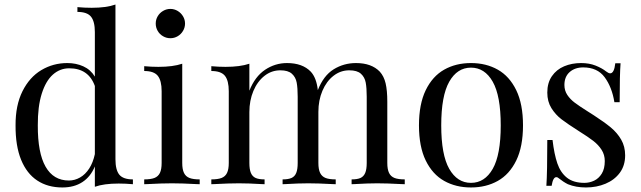

<svg xmlns="http://www.w3.org/2000/svg" viewBox="-20 -804 2796 838"><path d="M560.1 -21V0Q528.3 -2.9 498 -2.9Q433.6 -2.9 394 11.2V-77.6Q375.5 -32.7 339.6 -9.3Q303.7 14.2 252 14.2Q188.5 14.2 142.6 -16.1Q96.7 -46.4 72 -106.9Q47.4 -167.5 47.9 -256.8Q47.4 -344.2 78.1 -405.8Q108.9 -467.3 160.4 -498Q211.9 -528.8 273.9 -528.8Q312 -528.8 343.8 -514.4Q375.5 -500 394 -469.7V-664.1Q394 -710.4 377.2 -731.2Q360.4 -752 317.9 -752V-772.9Q349.6 -770 379.9 -770Q444.3 -770 483.9 -784.2V-108.9Q483.9 -62.5 500.7 -41.7Q517.6 -21 560.1 -21ZM394 -131.3V-428.7Q366.2 -505.9 282.2 -505.9Q241.7 -505.9 210.7 -478.3Q179.7 -450.7 162.1 -394.8Q144.5 -338.9 145 -256.8Q144.5 -136.7 179 -76.4Q213.4 -16.1 280.8 -16.1Q306.2 -16.1 329.3 -29.3Q352.5 -42.5 369.4 -68.6Q386.2 -94.7 394 -131.3Z M609.9 0ZM787.6 -701.2Q787.6 -684.1 778.8 -669.2Q770 -654.3 755.4 -645.8Q740.7 -637.2 723.6 -637.2Q706.5 -637.2 691.7 -645.8Q676.8 -654.3 668.2 -669.2Q659.7 -684.1 659.7 -701.2Q659.7 -718.3 668.2 -732.9Q676.8 -747.6 691.7 -756.3Q706.5 -765.1 723.6 -765.1Q740.7 -765.1 755.4 -756.3Q770 -747.6 778.8 -732.9Q787.6 -718.3 787.6 -701.2ZM851.6 -21V0L836.4 -0.5Q774.9 -3.9 730.5 -3.9Q686 -3.9 624.5 -0.5L609.4 0V-21Q637.7 -21 654.1 -27.3Q670.4 -33.7 678 -49.3Q685.5 -64.9 685.5 -92.8V-405.8Q685.5 -452.1 668.7 -473.1Q651.9 -494.1 609.4 -494.1V-515.1Q640.6 -512.2 671.4 -512.2Q734.9 -512.2 775.4 -525.9V-92.8Q775.4 -64.9 783 -49.3Q790.5 -33.7 806.9 -27.3Q823.2 -21 851.6 -21Z M1746.6 -21V0L1731.9 -0.5Q1669.4 -3.9 1626.5 -3.9Q1585.4 -3.9 1528.3 -0.5L1514.6 0V-21Q1539.6 -21 1553.5 -27.3Q1567.4 -33.7 1574 -49.3Q1580.6 -64.9 1580.6 -92.8V-381.8Q1580.6 -419.9 1576.2 -443.6Q1571.8 -467.3 1555.2 -482.2Q1538.6 -497.1 1504.4 -497.1Q1466.3 -497.1 1435.5 -473.1Q1404.8 -449.2 1387.2 -407.7Q1369.6 -366.2 1369.6 -315.9V-92.8Q1369.6 -64.9 1377.2 -49.3Q1384.8 -33.7 1400.9 -27.3Q1417 -21 1445.3 -21V0L1430.2 -0.5Q1368.7 -3.9 1325.7 -3.9Q1282.7 -3.9 1227.1 -0.5L1213.4 0V-21Q1238.3 -21 1252.4 -27.3Q1266.6 -33.7 1272.9 -49.3Q1279.3 -64.9 1279.3 -92.8V-381.8Q1279.3 -419.9 1274.9 -443.6Q1270.5 -467.3 1253.9 -482.2Q1237.3 -497.1 1203.6 -497.1Q1165 -497.1 1134.3 -472.9Q1103.5 -448.7 1085.9 -407Q1068.4 -365.2 1068.4 -314.9V-92.8Q1068.4 -64.9 1075 -49.3Q1081.5 -33.7 1095.7 -27.3Q1109.9 -21 1134.8 -21V0L1121.1 -0.5Q1065.4 -3.9 1022.5 -3.9Q979.5 -3.9 917 -0.5L902.3 0V-21Q930.7 -21 947 -27.3Q963.4 -33.7 970.9 -49.3Q978.5 -64.9 978.5 -92.8V-405.8Q978.5 -452.1 961.7 -473.1Q944.8 -494.1 902.3 -494.1V-515.1Q933.6 -512.2 964.4 -512.2Q1027.8 -512.2 1068.4 -525.9V-408.2Q1092.8 -469.7 1136.7 -499.3Q1180.7 -528.8 1232.4 -528.8Q1300.3 -528.8 1336.4 -491.2Q1361.3 -464.4 1367.2 -410.6Q1392.1 -474.1 1436.3 -501.5Q1480.5 -528.8 1533.7 -528.8Q1601.6 -528.8 1637.7 -491.2Q1655.8 -471.2 1663.1 -440.2Q1670.4 -409.2 1670.4 -359.9V-92.8Q1670.4 -64.9 1678 -49.3Q1685.5 -33.7 1701.9 -27.3Q1718.3 -21 1746.6 -21Z M2262.7 -256.8Q2262.7 -164.1 2233.2 -103.5Q2203.6 -43 2152.6 -14.4Q2101.6 14.2 2035.6 14.2Q1969.7 14.2 1918.7 -14.4Q1867.7 -43 1838.1 -103.5Q1808.6 -164.1 1808.6 -256.8Q1808.6 -349.6 1838.1 -410.4Q1867.7 -471.2 1918.7 -500Q1969.7 -528.8 2035.6 -528.8Q2101.6 -528.8 2152.6 -500Q2203.6 -471.2 2233.2 -410.4Q2262.7 -349.6 2262.7 -256.8ZM1905.8 -256.8Q1905.8 -128.4 1940.7 -67.1Q1975.6 -5.9 2035.6 -5.9Q2095.7 -5.9 2130.6 -67.1Q2165.5 -128.4 2165.5 -256.8Q2165.5 -385.7 2130.6 -447.3Q2095.7 -508.8 2035.6 -508.8Q1975.6 -508.8 1940.7 -447.3Q1905.8 -385.7 1905.8 -256.8Z M2625.5 -492.2Q2636.2 -483.9 2643.1 -483.9Q2660.6 -483.9 2665.5 -527.8H2688.5Q2684.6 -479 2684.6 -357.9H2661.6Q2650.9 -423.8 2619.1 -466.8Q2587.4 -509.8 2525.4 -509.8Q2489.3 -509.8 2466.3 -489.5Q2443.4 -469.2 2443.4 -433.1Q2443.4 -408.7 2456.1 -389.6Q2468.8 -370.6 2488.3 -356Q2507.8 -341.3 2543.5 -318.8L2571.8 -300.8Q2617.7 -271 2645.8 -247.8Q2673.8 -224.6 2691.2 -194.6Q2708.5 -164.6 2708.5 -126Q2708.5 -81.5 2685.3 -50Q2662.1 -18.6 2623 -2.2Q2584 14.2 2537.6 14.2Q2493.2 14.2 2458.5 0Q2439 -9.8 2417.5 -26.9Q2413.6 -30.8 2408.2 -30.8Q2393.6 -30.8 2387.7 6.8H2364.7Q2368.7 -50.3 2368.7 -192.9H2391.6Q2398.9 -130.9 2412.6 -90.8Q2426.3 -50.8 2454.6 -28.3Q2482.9 -5.9 2530.8 -5.9Q2552.7 -5.9 2573 -15.4Q2593.3 -24.9 2606.4 -46.1Q2619.6 -67.4 2619.6 -101.1Q2619.6 -128.4 2605.7 -150.1Q2591.8 -171.9 2569.3 -189.2Q2546.9 -206.5 2506.3 -231.9Q2457 -263.2 2430.9 -283.2Q2404.8 -303.2 2386.7 -332Q2368.7 -360.8 2368.7 -399.9Q2368.7 -442.4 2388.7 -471.4Q2408.7 -500.5 2442.1 -514.6Q2475.6 -528.8 2516.6 -528.8Q2551.8 -528.8 2579.8 -517.6Q2607.9 -506.3 2625.5 -492.2Z"/></svg>

Font: TypoPRO Playfair Display
Style: Regular
Weight: 400
Designer: Claus Eggers Sørensen
Foundry: Claus Eggers Sørensen
Version: Version 1.004;PS 001.004;hotconv 1.0.70;makeotf.lib2.5.58329